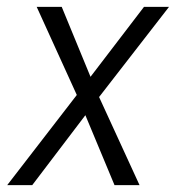

<svg xmlns="http://www.w3.org/2000/svg" viewBox="-20 -540 540 560"><path d="M1 0 204 -263 87 -520H160L244 -316L400 -520H473L269 -257L387 0H314L229 -204L74 0Z"/></svg>

Font: Iosevka Light
Style: Italic
Weight: 300
Italic angle: -9°
Monospace: yes
Designer: Belleve Invis
Foundry: Belleve Invis
Version: Version 32.5.0; ttfautohint (v1.8.4)